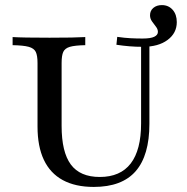

<svg xmlns="http://www.w3.org/2000/svg" viewBox="-20 -715 727 746"><path d="M344.4 11.3Q272.6 11.3 223.8 -15.3Q175 -41.9 150.4 -94Q125.8 -146 125.8 -223.4V-470.2Q125.8 -499.2 119 -513.3Q112.1 -527.4 91.5 -533.1Q71 -538.7 29 -539.5V-571Q68.5 -568.5 172.6 -568.5Q271.8 -568.5 311.3 -571V-539.5Q271 -538.7 251.6 -533.1Q232.3 -527.4 225.8 -513.3Q219.4 -499.2 219.4 -470.2V-225.8Q219.4 -124.2 255.2 -75.8Q291.1 -27.4 367.7 -27.4Q447.6 -27.4 487.9 -79.8Q528.2 -132.3 528.2 -235.5V-546H560.5V-233.9Q560.5 -111.3 507.3 -50Q454 11.3 344.4 11.3ZM534.7 -533.1Q508.1 -533.1 483.5 -535.1Q458.9 -537.1 432.3 -541.1L435.5 -571.8Q463.7 -567.7 487.1 -566.5Q510.5 -565.3 533.9 -565.3Q565.3 -565.3 579.4 -572.2Q593.5 -579 593.5 -591.1Q593.5 -601.6 585.9 -611.3Q578.2 -621 570.6 -631.9Q562.9 -642.7 562.9 -655.6Q562.9 -673.4 575.8 -684.3Q588.7 -695.2 608.9 -695.2Q634.7 -695.2 650.8 -677Q666.9 -658.9 666.9 -629Q666.9 -586.3 631 -559.7Q595.2 -533.1 534.7 -533.1Z"/></svg>

Font: Playfair 12pt Medium
Style: Regular
Weight: 500
Designer: Claus Eggers Sørensen
Foundry: Claus Eggers Sørensen
Version: Version 2.000;gftools[0.9.28]